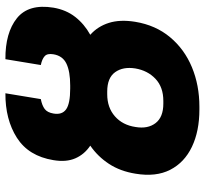

<svg xmlns="http://www.w3.org/2000/svg" viewBox="-44 -718 772 724"><g transform="rotate(-90 342.0 -356.0)"><path d="M370 -477.3H381.7Q434.3 -477.3 464 -491.5Q493.6 -505.7 499.3 -540.5Q503.2 -563.6 492.2 -573.5Q481.2 -583.5 458.8 -588.1L480.8 -721.6Q580.3 -722.3 635.3 -678.3Q690.3 -634.2 675.1 -540.5Q666.9 -492.5 640.1 -458.3Q613.3 -424 572.8 -401.6Q604.4 -373.6 617.7 -331.5Q631 -289.4 621.8 -232.2Q609 -154.8 563.7 -100.7Q518.5 -46.5 450.5 -18.3Q382.5 9.9 301.5 9.9H291.2Q209.5 9.9 150.4 -18.3Q91.3 -46.5 63.7 -100.3Q36.2 -154.1 49 -230.8Q58.2 -288.4 85.9 -330.8Q113.6 -373.2 154.8 -401.6Q121.8 -423.7 106.9 -458.1Q92 -492.5 100.1 -540.5Q115.4 -634.2 184.5 -678.3Q253.6 -722.3 352.3 -721.6L330.3 -588.1Q306.5 -583.5 293.1 -573.5Q279.8 -563.6 275.9 -540.5Q270.2 -508.2 291.7 -492.7Q313.2 -477.3 370 -477.3ZM358.7 -337.7H348.7Q298.3 -337.7 265.3 -308.6Q232.2 -279.5 225.1 -230.8Q217.3 -185 239.7 -155.5Q262.1 -126.1 313.2 -126.1H323.5Q375.4 -126.1 406.8 -155.7Q438.2 -185.4 446 -232.2Q453.1 -278.1 431.8 -307.9Q410.5 -337.7 358.7 -337.7Z"/></g></svg>

Font: Inter UI Extra Bold
Style: Italic
Weight: 800
Italic angle: 9.39999°
Designer: Rasmus Andersson
Foundry: rsms
Version: 3.2;8d6f07862